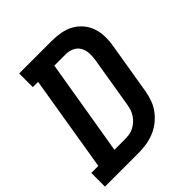

<svg xmlns="http://www.w3.org/2000/svg" viewBox="-204 -869 1003 1003"><g transform="rotate(-45 298.0 -367.5)"><path d="M-4 0V-101H48L136 -634H97V-735H339Q372 -735 404 -729Q436 -723 463 -708Q490 -693 510 -669Q530 -645 540 -615.5Q550 -586 550.5 -552.5Q551 -519 545 -486L498 -203Q493 -174 483 -146Q473 -118 454.5 -93.5Q436 -69 411.5 -50Q387 -31 359 -20Q331 -9 302 -4.5Q273 0 245 0ZM167 -101H245Q261 -101 277 -103.5Q293 -106 308 -113.5Q323 -121 336 -132.5Q349 -144 358.5 -158Q368 -172 373 -187.5Q378 -203 381 -219L428 -503Q432 -527 430.5 -551.5Q429 -576 417.5 -595.5Q406 -615 384.5 -624.5Q363 -634 339 -634H256Z"/></g></svg>

Font: Iosevka Slab Extended Oblique
Style: Bold
Weight: 700
Width: 7
Italic angle: -9°
Monospace: yes
Designer: Belleve Invis
Foundry: Belleve Invis
Version: Version 11.1.1; ttfautohint (v1.8.3)